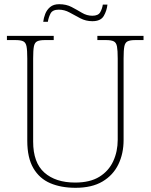

<svg xmlns="http://www.w3.org/2000/svg" viewBox="-20 -885 719 915"><path d="M340 10Q271 10 219.5 -12Q168 -34 139 -83.5Q110 -133 110 -214V-606Q110 -645 106.5 -663.5Q103 -682 91 -688Q79 -694 54 -694H13V-714H236V-694H194Q169 -694 157 -688Q145 -682 141.5 -663.5Q138 -645 138 -606V-210Q138 -110 191.5 -62.5Q245 -15 338 -15Q409 -15 453.5 -42.5Q498 -70 519.5 -116.5Q541 -163 541 -219V-606Q541 -645 537.5 -663.5Q534 -682 522 -688Q510 -694 485 -694H444V-714H664V-694H625Q600 -694 588 -688Q576 -682 572.5 -663.5Q569 -645 569 -606V-218Q569 -153 544 -101.5Q519 -50 468.5 -20Q418 10 340 10ZM420 -784Q389 -784 362.5 -798Q336 -812 311.5 -825.5Q287 -839 260 -839Q230 -839 220.5 -820Q211 -801 208 -781H186Q188 -799 195.5 -818.5Q203 -838 219 -851.5Q235 -865 262 -865Q296 -865 321.5 -851.5Q347 -838 370.5 -824Q394 -810 420 -810Q448 -810 457.5 -826.5Q467 -843 470 -863H492Q489 -834 474.5 -809Q460 -784 420 -784Z"/></svg>

Font: Noto Serif Thin
Style: Regular
Weight: 100
Designer: Monotype Design Team
Foundry: Monotype Imaging Inc.
Version: Version 2.015